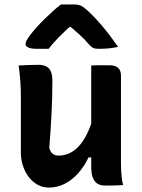

<svg xmlns="http://www.w3.org/2000/svg" viewBox="-20 -834 640 865"><path d="M152 -542Q173 -542 187 -535.5Q201 -529 208.5 -513.5Q216 -498 216 -469Q216 -432 215 -394.5Q214 -357 212 -318.5Q210 -280 207.5 -242.5Q205 -205 202 -168Q206 -151 216.5 -142Q227 -133 243 -133Q267 -133 289 -142Q311 -151 331.5 -171.5Q352 -192 370 -227Q388 -262 403 -315V-125H379Q360 -85 333 -54.5Q306 -24 272.5 -6.5Q239 11 200 11Q173 11 150 -1.5Q127 -14 110 -36Q93 -58 83.5 -86.5Q74 -115 74 -146Q74 -189 74 -230.5Q74 -272 74 -314Q74 -356 74 -397Q74 -436 71.5 -469Q69 -502 64 -539Q86 -540 107.5 -541Q129 -542 152 -542ZM472 -540Q492 -540 503.5 -534Q515 -528 520 -517.5Q525 -507 525 -492Q525 -423 525 -357.5Q525 -292 525 -227.5Q525 -163 525 -99Q525 -81 526 -63Q527 -45 529 -29Q531 -13 535 0Q520 0 506 1Q492 2 478.5 2Q465 2 452 2Q434 2 420 -6Q406 -14 398.5 -33Q391 -52 391 -84Q391 -161 391 -238.5Q391 -316 391 -391.5Q391 -467 391 -539Q406 -540 419 -540Q432 -540 445 -540Q458 -540 472 -540ZM255 -814Q270 -814 283.5 -814Q297 -814 314 -814Q330 -814 342 -809.5Q354 -805 374 -787Q386 -776 403.5 -758Q421 -740 440 -717.5Q459 -695 477.5 -670.5Q496 -646 512 -623Q491 -618 469.5 -616Q448 -614 424 -614Q408 -614 399 -618.5Q390 -623 378 -637Q366 -652 342 -674.5Q318 -697 276 -731L329 -713H265L316 -733Q272 -694 244.5 -666Q217 -638 199 -614H147Q130 -614 118.5 -616.5Q107 -619 101 -624Q95 -629 95 -634Q95 -641 99 -650Q103 -659 116 -676Q127 -691 144.5 -710.5Q162 -730 182.5 -750Q203 -770 222 -787Q241 -804 255 -814Z"/></svg>

Font: Rec Mono Semicasual
Style: Bold
Weight: 700
Version: Version 1.085; ttfautohint (v1.8.4.7-5d5b)